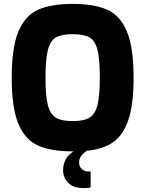

<svg xmlns="http://www.w3.org/2000/svg" viewBox="-20 -769 744 983"><path d="M385 63Q385 84 399 96.5Q413 109 434 109H444V190Q435 194 410 194Q355 194 329 167Q303 140 303 103Q303 41 356 6H352Q241 6 174.5 -24Q108 -54 74 -135.5Q40 -217 40 -371Q40 -525 74 -607Q108 -689 174.5 -719Q241 -749 352 -749Q463 -749 529.5 -719Q596 -689 630 -607Q664 -525 664 -371Q664 -235 637.5 -156Q611 -77 559.5 -41Q508 -5 424 3Q403 18 394 32Q385 46 385 63ZM352 -149Q409 -149 438 -166.5Q467 -184 479 -231Q491 -278 491 -371Q491 -467 479 -514Q467 -561 438.5 -577.5Q410 -594 352 -594Q295 -594 266.5 -577.5Q238 -561 225.5 -514Q213 -467 213 -371Q213 -278 225 -231Q237 -184 266 -166.5Q295 -149 352 -149Z"/></svg>

Font: Exo ExtraBold
Style: Regular
Weight: 800
Designer: Natanael Gama
Foundry: Natanael Gama
Version: Version 1.500